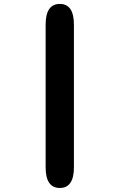

<svg xmlns="http://www.w3.org/2000/svg" viewBox="-20 -782 659 974"><path d="M211.5 -657Q211.5 -762 283.5 -762Q355 -762 355 -657V66.5Q355 171.5 283.5 171.5Q211.5 171.5 211.5 66.5Z"/></svg>

Font: Sono Monospace ExtraBold
Style: Regular
Weight: 800
Version: Version 2.112